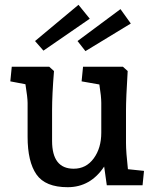

<svg xmlns="http://www.w3.org/2000/svg" viewBox="-20 -772 643 800"><path d="M95 -202V-343Q95 -365 86 -421L23 -433L29 -494H185L205 -476Q197 -378 197 -313V-185Q197 -69 287 -69Q339 -69 370.5 -112Q402 -155 402 -219V-343Q402 -370 394 -420L320 -433L326 -494H492L512 -476Q505 -362 505 -313V-176Q505 -139 513 -67L580 -60L574 0H425L414 -78Q357 8 262 8Q169 8 132 -45Q95 -98 95 -202ZM126 -601 307 -752 354 -694 161 -561ZM303 -601 482 -734 525 -674 336 -559Z"/></svg>

Font: Andada Pro SemiBold
Style: Regular
Weight: 600
Designer: Carolina Giovagnoli
Foundry: Huerta Tipografica
Version: Version 3.005